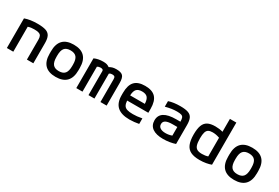

<svg xmlns="http://www.w3.org/2000/svg" viewBox="69 -1758 4062 2795"><g transform="rotate(30 2100.0 -360.0)"><path d="M78 -498Q165 -530 290 -530Q380 -530 430.5 -513Q481 -496 502 -454.5Q523 -413 523 -340V0H415V-334Q415 -374 404 -395.5Q393 -417 365.5 -426Q338 -435 289 -435Q261 -435 238 -432Q215 -429 186 -420V0H78Z M900 10Q658 10 658 -240V-280Q658 -530 900 -530Q1143 -530 1143 -280V-240Q1143 10 900 10ZM900 -86Q970 -86 1001.5 -124.5Q1033 -163 1033 -248V-273Q1033 -358 1001.5 -396Q970 -434 900 -434Q831 -434 799.5 -396Q768 -358 768 -273V-248Q768 -163 799.5 -124.5Q831 -86 900 -86Z M1245 0V-500Q1308 -530 1395 -530Q1432 -530 1454 -523.5Q1476 -517 1500 -500Q1529 -517 1555 -523.5Q1581 -530 1617 -530Q1695 -530 1725 -498Q1755 -466 1755 -382V0H1651V-383Q1651 -412 1640 -423.5Q1629 -435 1600 -435Q1584 -435 1572.5 -431.5Q1561 -428 1550 -418V0H1450V-405Q1450 -435 1404 -435Q1373 -435 1349 -419V0Z M2143 10Q2004 10 1936 -51.5Q1868 -113 1868 -240V-280Q1868 -409 1924 -469.5Q1980 -530 2100 -530Q2220 -530 2276.5 -469.5Q2333 -409 2333 -280V-213H1977Q1980 -163 1996.5 -134.5Q2013 -106 2049 -94.5Q2085 -83 2146 -83Q2181 -83 2217 -86.5Q2253 -90 2299 -99V-6Q2263 1 2222 5.5Q2181 10 2143 10ZM1977 -300H2224Q2221 -374 2192.5 -405.5Q2164 -437 2101 -437Q2038 -437 2009 -405.5Q1980 -374 1977 -300Z M2708 10Q2590 10 2527.5 -34.5Q2465 -79 2465 -164Q2465 -334 2732 -334H2802V-337Q2802 -379 2793 -400.5Q2784 -422 2759.5 -430Q2735 -438 2688 -438Q2642 -438 2598.5 -431.5Q2555 -425 2496 -410V-503Q2577 -530 2692 -530Q2776 -530 2823.5 -513Q2871 -496 2890.5 -454.5Q2910 -413 2910 -340V-22Q2872 -8 2817 1Q2762 10 2708 10ZM2802 -245H2727Q2648 -245 2611 -225.5Q2574 -206 2574 -164Q2574 -124 2606 -102.5Q2638 -81 2696 -81Q2724 -81 2751.5 -86Q2779 -91 2802 -100Z M3319 10Q3377 10 3427.5 1Q3478 -8 3514 -22V-730H3406V-513Q3376 -522 3344 -526Q3312 -530 3278 -530Q3199 -530 3151.5 -504.5Q3104 -479 3083 -422Q3062 -365 3062 -270Q3062 -169 3087.5 -107.5Q3113 -46 3169.5 -18Q3226 10 3319 10ZM3406 -413V-99Q3363 -84 3307 -84Q3254 -84 3224.5 -100.5Q3195 -117 3182.5 -157Q3170 -197 3170 -268Q3170 -332 3181 -368.5Q3192 -405 3217.5 -420Q3243 -435 3288 -435Q3316 -435 3344 -430Q3372 -425 3406 -413Z M3900 10Q3658 10 3658 -240V-280Q3658 -530 3900 -530Q4143 -530 4143 -280V-240Q4143 10 3900 10ZM3900 -86Q3970 -86 4001.5 -124.5Q4033 -163 4033 -248V-273Q4033 -358 4001.5 -396Q3970 -434 3900 -434Q3831 -434 3799.5 -396Q3768 -358 3768 -273V-248Q3768 -163 3799.5 -124.5Q3831 -86 3900 -86Z"/></g></svg>

Font: M PLUS Code Latin 60 Medium
Style: Regular
Weight: 500
Width: 7
Monospace: yes
Designer: Coji Morishita
Foundry: UNDERFOREST DESIGN
Version: Version 1.005; ttfautohint (v1.8.3)